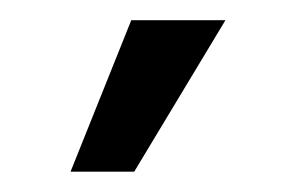

<svg xmlns="http://www.w3.org/2000/svg" viewBox="-20 -750 293 190"><path d="M49.8 -580.1 109.9 -730H203.1L112.8 -580.1Z"/></svg>

Font: Uncut Sans
Style: Regular
Weight: 400
Designer: Kasper Nordkvist
Foundry: UNCUT.wtf
Version: Version 1.304;Glyphs 3.2 (3246)